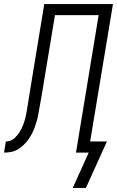

<svg xmlns="http://www.w3.org/2000/svg" viewBox="-60 -755 580 950"><path d="M365 175H300L379 0H316L428 -680H212L150 -306Q148 -294 146 -282.5Q144 -271 142 -259Q139 -242 136 -225.5Q133 -209 130 -192Q127 -175 122.5 -158.5Q118 -142 112 -125.5Q106 -109 98 -93.5Q90 -78 79.5 -63.5Q69 -49 55.5 -36.5Q42 -24 26.5 -15Q11 -6 -6 -3Q-23 0 -40 0L-31 -55Q-21 -55 -11 -58Q-1 -61 7.5 -68Q16 -75 23 -83Q30 -91 35.5 -99.5Q41 -108 46 -117.5Q51 -127 54.5 -136.5Q58 -146 61 -156Q64 -166 66.5 -175.5Q69 -185 70.5 -195Q72 -205 74 -215Q78 -240 82 -265Q86 -290 90 -315L159 -735H499L386 -55H469Z"/></svg>

Font: Iosevka SS04 Light Oblique
Style: Regular
Weight: 300
Italic angle: -9°
Monospace: yes
Designer: Belleve Invis
Foundry: Belleve Invis
Version: Version 19.0.0; ttfautohint (v1.8.4)